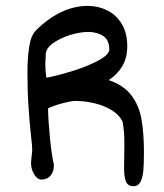

<svg xmlns="http://www.w3.org/2000/svg" viewBox="-20 -603 558 652"><path d="M121.1 6.8Q106.9 6.8 96.2 -10.7Q85.4 -28.3 85.4 -49.3Q85.4 -56.2 87.4 -72.8Q89.4 -88.4 89.4 -95.2Q89.4 -107.4 85.4 -141.1Q80.1 -190.9 76.7 -241.9Q73.2 -293 73.2 -356.4Q73.2 -403.8 78.9 -442.6Q84.5 -481.4 101.6 -499.5Q186.5 -583 278.3 -583Q313 -583 343.5 -568.1Q374 -553.2 393.1 -522.5Q412.1 -491.7 412.1 -446.3Q412.1 -405.3 394.5 -377Q377 -348.6 349.1 -331.1Q399.4 -314 425.5 -280Q451.7 -246.1 460.2 -199.5Q468.8 -152.8 468.8 -84.5Q468.8 -46.9 466.8 -24.2Q464.8 -1.5 457.3 13.9Q449.7 29.3 433.1 29.3Q414.6 29.3 408 13.9Q401.4 -1.5 401.4 -29.3V-41.5Q401.4 -64.9 401.9 -77.1L402.3 -115.7Q402.3 -137.2 401.1 -152.8Q399.9 -168.5 396.5 -189Q384.8 -213.9 357.9 -229.7Q331.1 -245.6 298.6 -252.9Q266.1 -260.3 235.8 -260.3Q222.2 -260.3 191.7 -252.2Q161.1 -244.1 143.1 -234.9Q144 -190.9 149.7 -133.8Q155.3 -76.7 163.1 -43Q163.1 -20 151.6 -6.6Q140.1 6.8 121.1 6.8ZM137.7 -338.9Q177.7 -346.7 228.3 -362.5Q278.8 -378.4 314.9 -397.9Q351.1 -417.5 351.1 -435.1Q351.1 -467.3 330.1 -481Q309.1 -494.6 279.3 -494.6Q252.9 -494.6 219 -484.4Q185.1 -474.1 160.4 -456.5Q135.7 -439 135.3 -418L134.8 -402.8Q133.8 -393.1 133.8 -387.7Q133.8 -362.3 137.7 -338.9Z"/></svg>

Font: Dekko
Style: Regular
Weight: 400
Designer: Multiple
Foundry: Sorkin Type
Version: Version 2.001